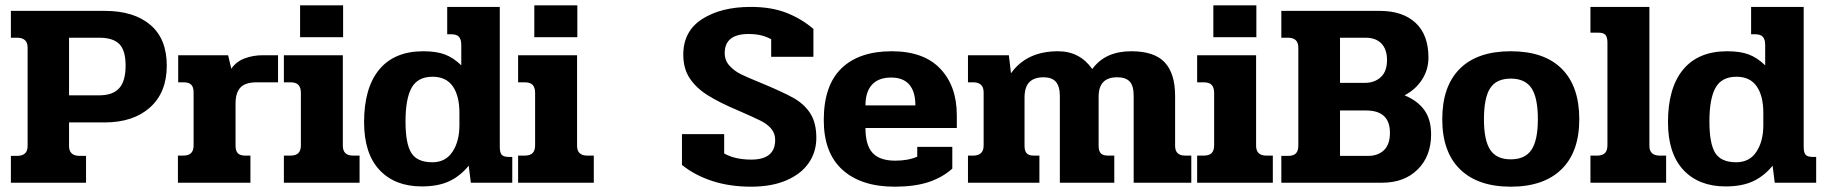

<svg xmlns="http://www.w3.org/2000/svg" viewBox="-20 -688 6870 723"><path d="M21 -101H44Q84 -101 84 -138V-509Q84 -546 44 -546H21V-647H375Q484 -647 546 -594.5Q608 -542 608 -441Q608 -340 545 -283.5Q482 -227 374 -227H240V-138Q240 -101 280 -101H304V0H21ZM353 -329Q405 -329 429 -356Q453 -383 453 -441Q453 -498 429.5 -522Q406 -546 353 -546H240V-329Z M650 -102H669Q690 -102 699.5 -111.5Q709 -121 709 -140V-341Q709 -359 700.5 -368.5Q692 -378 672 -378H651V-480H839L851 -429Q869 -456 901 -468Q933 -480 969 -480H1027V-378H946Q904 -378 885.5 -358.5Q867 -339 867 -298V-139Q867 -120 875.5 -111Q884 -102 904 -102H923V0H650Z M1110 -668H1272V-548H1110ZM1049 -102H1073Q1094 -102 1103.5 -111.5Q1113 -121 1113 -141V-338Q1113 -358 1104 -368Q1095 -378 1074 -378H1049V-480H1271V-139Q1271 -102 1310 -102H1334V0H1049Z M1351 -228Q1351 -357 1408 -426Q1465 -495 1574 -495Q1623 -495 1655 -483Q1687 -471 1717 -442V-519Q1717 -539 1708.5 -549Q1700 -559 1679 -559H1664V-662H1862V-135Q1862 -113 1869.5 -105Q1877 -97 1897 -97H1909V0H1753L1745 -64Q1712 -24 1670.5 -5Q1629 14 1568 14Q1467 14 1409 -48Q1351 -110 1351 -228ZM1710 -216V-263Q1710 -327 1685 -363Q1660 -399 1609 -399Q1553 -399 1530 -357.5Q1507 -316 1507 -231Q1507 -147 1529 -112Q1551 -77 1608 -77Q1658 -77 1684 -116.5Q1710 -156 1710 -216Z M1992 -668H2154V-548H1992ZM1931 -102H1955Q1976 -102 1985.5 -111.5Q1995 -121 1995 -141V-338Q1995 -358 1986 -368Q1977 -378 1956 -378H1931V-480H2153V-139Q2153 -102 2192 -102H2216V0H1931Z M2548 -67V-183H2707V-110Q2748 -87 2809 -87Q2899 -87 2899 -161Q2899 -186 2884 -203.5Q2869 -221 2844 -233.5Q2819 -246 2764 -270Q2690 -301 2645.5 -329Q2601 -357 2577 -393.5Q2553 -430 2553 -482Q2553 -571 2624.5 -616.5Q2696 -662 2807 -662Q2885 -662 2942 -639.5Q2999 -617 3043 -579V-474H2884V-540Q2850 -560 2799 -560Q2709 -560 2709 -488Q2709 -460 2727.5 -440Q2746 -420 2771 -408Q2796 -396 2840 -378Q2925 -343 2966.5 -320Q3008 -297 3031 -261.5Q3054 -226 3054 -169Q3054 -116 3025.5 -74.5Q2997 -33 2941.5 -9Q2886 15 2808 15Q2728 15 2662 -6.5Q2596 -28 2548 -67Z M3082 -236Q3082 -366 3148.5 -430.5Q3215 -495 3338 -495Q3458 -495 3520.5 -429.5Q3583 -364 3583 -254V-206H3239Q3239 -141 3266 -112Q3293 -83 3351 -83Q3400 -83 3434 -98V-135H3566V-53Q3528 -19 3475.5 -2Q3423 15 3349 15Q3223 15 3152.5 -48.5Q3082 -112 3082 -236ZM3427 -291Q3427 -343 3404 -369.5Q3381 -396 3336 -396Q3288 -396 3263.5 -369Q3239 -342 3239 -291Z M3625 -102H3644Q3684 -102 3684 -140V-340Q3684 -378 3645 -378H3625V-480H3779L3787 -412Q3846 -495 3964 -495Q4046 -495 4093 -428Q4119 -463 4155.5 -479Q4192 -495 4240 -495Q4327 -495 4366 -453Q4405 -411 4405 -327V-139Q4405 -102 4443 -102H4466V0H4249V-327Q4249 -365 4234 -381Q4219 -397 4187 -397Q4152 -397 4134.5 -379Q4117 -361 4117 -323V-139Q4117 -120 4125 -111Q4133 -102 4153 -102H4176V0H3971V-326Q3971 -363 3956 -380Q3941 -397 3910 -397Q3874 -397 3856 -378.5Q3838 -360 3838 -320V-139Q3838 -120 3846 -111Q3854 -102 3873 -102H3894V0H3625Z M4549 -668H4711V-548H4549ZM4488 -102H4512Q4533 -102 4542.5 -111.5Q4552 -121 4552 -141V-338Q4552 -358 4543 -368Q4534 -378 4513 -378H4488V-480H4710V-139Q4710 -102 4749 -102H4773V0H4488Z M4805 -101H4830Q4851 -101 4860 -110.5Q4869 -120 4869 -140V-509Q4869 -546 4830 -546H4805V-647H5176Q5262 -647 5310.5 -602Q5359 -557 5359 -471Q5359 -426 5335 -388.5Q5311 -351 5269 -329Q5318 -309 5343.5 -273.5Q5369 -238 5369 -182Q5369 -100 5318.5 -50Q5268 0 5185 0H4805ZM5120 -376Q5156 -376 5179.5 -397.5Q5203 -419 5203 -462Q5203 -502 5182 -524Q5161 -546 5122 -546H5026V-376ZM5132 -101Q5169 -101 5191.5 -122.5Q5214 -144 5214 -188Q5214 -272 5124 -272H5026V-101Z M5411 -239Q5411 -363 5477 -429Q5543 -495 5669 -495Q5795 -495 5861 -429Q5927 -363 5927 -239Q5927 -116 5860 -50.5Q5793 15 5669 15Q5545 15 5478 -50.5Q5411 -116 5411 -239ZM5771 -239Q5771 -320 5747 -356Q5723 -392 5669 -392Q5615 -392 5591.5 -356Q5568 -320 5568 -239Q5568 -160 5591.5 -124Q5615 -88 5669 -88Q5723 -88 5747 -124Q5771 -160 5771 -239Z M5969 -102H5993Q6014 -102 6023.5 -111.5Q6033 -121 6033 -141V-528Q6033 -548 6025.5 -556.5Q6018 -565 5999 -565H5969V-662H6191V-139Q6191 -102 6230 -102H6254V0H5969Z M6261 -228Q6261 -357 6318 -426Q6375 -495 6484 -495Q6533 -495 6565 -483Q6597 -471 6627 -442V-519Q6627 -539 6618.5 -549Q6610 -559 6589 -559H6574V-662H6772V-135Q6772 -113 6779.5 -105Q6787 -97 6807 -97H6819V0H6663L6655 -64Q6622 -24 6580.5 -5Q6539 14 6478 14Q6377 14 6319 -48Q6261 -110 6261 -228ZM6620 -216V-263Q6620 -327 6595 -363Q6570 -399 6519 -399Q6463 -399 6440 -357.5Q6417 -316 6417 -231Q6417 -147 6439 -112Q6461 -77 6518 -77Q6568 -77 6594 -116.5Q6620 -156 6620 -216Z"/></svg>

Font: Pridi SemiBold
Style: Regular
Weight: 600
Designer: Katatrad Team
Foundry: CadsonDemak
Version: Version 1.001